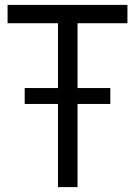

<svg xmlns="http://www.w3.org/2000/svg" viewBox="-20 -765 552 785"><path d="M217 -340H81V-405H217V-670H11V-745H501V-670H297V-405H431V-340H297V0H217Z"/></svg>

Font: Eudoxus Sans
Style: Regular
Weight: 400
Designer: Stijn de Vries
Foundry: tokotype
Version: Version 2.005